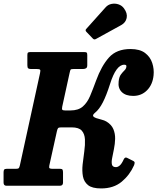

<svg xmlns="http://www.w3.org/2000/svg" viewBox="-53 -1042 882 1077"><path d="M699 -115Q675 -60.5 629.8 -22.8Q584.5 15 514 15Q464 15 441 -3.5Q418 -22 412.2 -52.5Q406.5 -83 410.5 -119.8Q414.5 -156.5 419.8 -193Q425 -229.5 423.5 -260Q422 -290.5 405.8 -309Q389.5 -327.5 349 -327.5H290.5Q276.5 -327.5 272.8 -323.2Q269 -319 266 -305L223.5 -113Q221 -101 225.5 -98Q230 -95 242.5 -95H285Q294.5 -95 297.5 -90.5Q300.5 -86 300.5 -74.5V-17.5Q300.5 0 282.5 0H-16.5Q-33 0 -33 -18V-75Q-33 -85.5 -29.8 -90.2Q-26.5 -95 -16 -95H34.5Q48 -95 51.8 -98.2Q55.5 -101.5 58.5 -114.5L171.5 -631.5Q175.5 -648 171.2 -651.5Q167 -655 150.5 -655H119.5Q109 -655 104.8 -659Q100.5 -663 100.5 -676.5V-733Q100.5 -744 104 -747Q107.5 -750 118.5 -750H418Q429.5 -750 433 -747.2Q436.5 -744.5 436.5 -733V-676Q436.5 -663 429.5 -659Q422.5 -655 413.5 -655H361.5Q346 -655 343.2 -651.5Q340.5 -648 337 -631L296 -443.5Q293.5 -430.5 296.5 -426.5Q299.5 -422.5 311.5 -422.5H342.5Q386 -422.5 411.2 -444.2Q436.5 -466 452.5 -504Q468.5 -542 486 -590Q516 -672.5 558.5 -719.8Q601 -767 679 -767Q731.5 -767 760.8 -744.8Q790 -722.5 801 -688.5Q812 -654.5 808.5 -620Q803.5 -568 772.2 -536Q741 -504 694 -504Q652 -504 630 -525.8Q608 -547.5 612.5 -584.5Q615 -610.5 625.2 -624.2Q635.5 -638 645.2 -647.2Q655 -656.5 656 -669Q657.5 -679 644 -679Q598 -679 564 -570Q544 -507 524 -468Q504 -429 480.5 -410Q466 -398 469.5 -391Q473 -384 486.5 -379.5Q500 -375 516.2 -371Q532.5 -367 543.5 -360.5Q572.5 -343 583 -317.5Q593.5 -292 592.8 -263.2Q592 -234.5 586.2 -206.2Q580.5 -178 576 -155Q571.5 -132 575.2 -118.2Q579 -104.5 597.5 -104.5Q608 -104.5 619 -114Q630 -123.5 641.5 -149Q648 -162 659 -157L692 -140.5Q703 -135.5 702.2 -128.5Q701.5 -121.5 699 -115ZM642.5 -995Q663 -967 657.5 -941Q652 -915 626.5 -901L485.5 -823.5Q475.5 -817.5 468 -825.5L431.5 -863.5Q423 -872.5 431.5 -880.5L539 -1000.5Q552.5 -1016 572.5 -1020Q592.5 -1024 611.8 -1017.5Q631 -1011 642.5 -995Z"/></svg>

Font: Besley* Narrow
Style: Bold Italic
Weight: 700
Width: 4
Italic angle: -13°
Designer: Owen Earl
Foundry: indestructible type*
Version: Version 3.000; ttfautohint (v1.8.3)